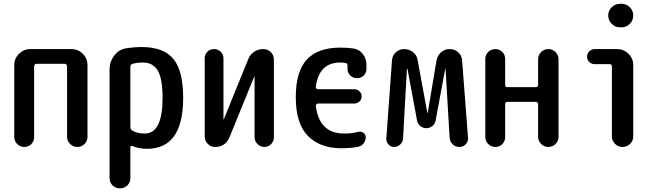

<svg xmlns="http://www.w3.org/2000/svg" viewBox="-20 -780 3540 1019"><path d="M55.7 -52.7V-434.6Q55.7 -469.7 81.1 -494.6Q106.4 -519.5 140.6 -519.5H359.4Q394.5 -519.5 419.4 -494.6Q444.3 -469.7 444.3 -434.6V-53.7Q444.3 -31.2 428.2 -15.6Q412.1 0 390.1 0Q368.2 0 352.1 -16.1Q335.9 -32.2 335.9 -53.7V-428.7Q335.9 -433.6 332 -437.5Q328.1 -441.4 324.2 -441.4H172.9Q168 -441.4 164.6 -437.5Q161.1 -433.6 161.1 -428.7V-52.7Q161.1 -30.3 146 -15.1Q130.9 0 108.9 0Q86.9 0 71.3 -15.6Q55.7 -31.2 55.7 -52.7Z M671.9 -425.8V-105.5Q671.9 -94.7 680.7 -87.9Q708 -71.3 748 -71.3Q842.8 -71.3 842.8 -259.8Q842.8 -362.3 817.4 -405.3Q792 -448.2 738.3 -448.2Q708 -448.2 683.6 -441.4Q671.9 -437.5 671.9 -425.8ZM561.5 165V-412.1Q561.5 -451.2 584.5 -482.9Q607.4 -514.6 642.6 -522.5Q687.5 -530.3 732.4 -530.3Q847.7 -530.3 899.9 -467.8Q952.1 -405.3 952.1 -259.8Q952.1 9.8 759.8 9.8Q717.8 9.8 682.6 -4.9Q678.7 -6.8 675.3 -4.9Q671.9 -2.9 671.9 1V165Q671.9 188.5 655.8 204.1Q639.6 219.7 616.7 219.7Q593.8 219.7 577.6 204.1Q561.5 188.5 561.5 165Z M1122.1 0Q1098.6 0 1082.5 -16.6Q1066.4 -33.2 1066.4 -55.7V-469.7Q1066.4 -491.2 1080.6 -505.4Q1094.7 -519.5 1115.7 -519.5Q1136.7 -519.5 1151.4 -505.4Q1166 -491.2 1166 -469.7V-147.5Q1166 -146.5 1167 -146.5Q1168 -146.5 1168 -147.5L1297.9 -466.8Q1307.6 -491.2 1329.1 -505.4Q1350.6 -519.5 1377 -519.5Q1401.4 -519.5 1417.5 -503.4Q1433.6 -487.3 1433.6 -462.9V-51.8Q1433.6 -30.3 1418.9 -15.1Q1404.3 0 1383.3 0Q1362.3 0 1346.7 -15.6Q1331.1 -31.2 1331.1 -51.8V-373Q1331.1 -374 1330.1 -374Q1329.1 -374 1329.1 -373L1198.2 -51.8Q1175.8 0 1122.1 0Z M1790 6.8Q1679.7 6.8 1614.7 -58.1Q1549.8 -123 1549.8 -264.6Q1549.8 -400.4 1608.4 -463.9Q1667 -527.3 1786.1 -527.3Q1824.2 -527.3 1855 -522.9Q1885.7 -518.6 1905.3 -493.7Q1924.8 -468.8 1924.8 -436.5V-415Q1924.8 -393.6 1910.6 -379.4Q1896.5 -365.2 1875 -365.2Q1853.5 -365.2 1838.9 -379.4Q1824.2 -393.6 1824.2 -415V-433.6Q1824.2 -442.4 1815.4 -445.3Q1802.7 -448.2 1786.1 -448.2Q1672.9 -448.2 1656.2 -319.3Q1655.3 -314.5 1658.7 -310.5Q1662.1 -306.6 1666 -306.6H1860.4Q1876 -306.6 1887.7 -295.4Q1899.4 -284.2 1899.4 -268.1Q1899.4 -252 1887.7 -241.2Q1876 -230.5 1860.4 -230.5H1666Q1662.1 -230.5 1658.7 -226.1Q1655.3 -221.7 1656.2 -217.8Q1674.8 -70.3 1807.6 -71.3Q1847.7 -71.3 1880.9 -80.1Q1895.5 -84 1908.2 -75.7Q1920.9 -67.4 1920.9 -51.8Q1920.9 -34.2 1910.2 -19.5Q1899.4 -4.9 1880.9 -1Q1841.8 6.8 1790 6.8Z M2071.3 0Q2053.7 0 2041.5 -13.7Q2029.3 -27.3 2030.3 -44.9L2060.5 -460.9Q2062.5 -486.3 2081.1 -502.9Q2099.6 -519.5 2125 -519.5Q2151.4 -519.5 2171.9 -503.4Q2192.4 -487.3 2196.3 -461.9L2248 -180.7Q2248 -179.7 2249 -179.7Q2250 -179.7 2250 -180.7L2296.9 -460Q2301.8 -486.3 2321.3 -502.9Q2340.8 -519.5 2367.2 -519.5Q2393.6 -519.5 2412.1 -502.4Q2430.7 -485.4 2432.6 -459L2463.9 -48.8Q2465.8 -29.3 2452.1 -14.6Q2438.5 0 2418 0Q2396.5 0 2382.3 -14.2Q2368.2 -28.3 2366.2 -48.8L2344.7 -414.1Q2344.7 -415 2343.8 -415Q2342.8 -415 2342.8 -414.1L2292 -140.6Q2289.1 -123 2274.9 -111.3Q2260.7 -99.6 2242.7 -99.6Q2224.6 -99.6 2210.4 -111.3Q2196.3 -123 2193.4 -140.6L2142.6 -414.1Q2142.6 -415 2140.6 -415Q2139.6 -415 2139.6 -414.1L2119.1 -44.9Q2118.2 -26.4 2104 -13.2Q2089.8 0 2071.3 0Z M2555.7 -52.7V-466.8Q2555.7 -489.3 2571.3 -504.4Q2586.9 -519.5 2608.9 -519.5Q2630.9 -519.5 2646 -504.4Q2661.1 -489.3 2661.1 -466.8V-328.1Q2661.1 -317.4 2672.9 -317.4H2824.2Q2835.9 -317.4 2835.9 -328.1V-465.8Q2835.9 -488.3 2852.1 -503.9Q2868.2 -519.5 2890.1 -519.5Q2912.1 -519.5 2928.2 -503.9Q2944.3 -488.3 2944.3 -465.8V-53.7Q2944.3 -31.2 2928.2 -15.6Q2912.1 0 2890.1 0Q2868.2 0 2852.1 -16.1Q2835.9 -32.2 2835.9 -53.7V-227.5Q2835.9 -238.3 2824.2 -239.3H2672.9Q2661.1 -239.3 2661.1 -227.5V-52.7Q2661.1 -30.3 2646 -15.1Q2630.9 0 2608.9 0Q2586.9 0 2571.3 -15.6Q2555.7 -31.2 2555.7 -52.7Z M3135.7 -439.5Q3120.1 -439.5 3107.9 -450.7Q3095.7 -461.9 3095.7 -479Q3095.7 -496.1 3107.9 -507.8Q3120.1 -519.5 3135.7 -519.5H3254.9Q3290 -519.5 3315.4 -494.6Q3340.8 -469.7 3340.8 -434.6V-55.7Q3340.8 -32.2 3323.7 -16.1Q3306.6 0 3283.7 0Q3260.7 0 3244.1 -16.6Q3227.5 -33.2 3227.5 -55.7V-427.7Q3227.5 -438.5 3216.8 -439.5ZM3278.3 -759.8Q3304.7 -759.8 3322.8 -741.7Q3340.8 -723.6 3340.8 -697.8Q3340.8 -671.9 3322.3 -653.3Q3303.7 -634.8 3278.3 -634.8H3271.5Q3245.1 -634.8 3226.6 -653.3Q3208 -671.9 3208 -697.8Q3208 -723.6 3226.6 -741.7Q3245.1 -759.8 3271.5 -759.8Z"/></svg>

Font: Rounded-X Mgen+ 1mn medium
Style: Regular
Weight: 500
Designer: [Source Han Sans]
Ryoko NISHIZUKA  (kana & ideographs); Paul D. Hunt (Latin, Greek & Cyrillic); Wenlong ZHANG  (bopomofo
Version: Version 1.059.20150602